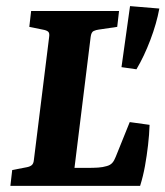

<svg xmlns="http://www.w3.org/2000/svg" viewBox="-20 -609 542 629"><path d="M405 -209 470 -200Q469 -168 465 -133.5Q461 -99 455 -65.5Q449 -32 439 0H14L20 -52L67 -61Q78 -63 84 -68Q90 -73 91 -85L141 -488Q143 -501 137.5 -505.5Q132 -510 120 -512L76 -521L82 -573H370L364 -521L303 -512Q295 -511 287 -507.5Q279 -504 277 -488L224 -59H266Q286 -59 301.5 -60Q317 -61 330 -65Q341 -68 347.5 -75Q354 -82 359 -95ZM378 -389 406 -589 502 -581Q493 -532 472.5 -478Q452 -424 427 -382Z"/></svg>

Font: Rasa
Style: Italic
Weight: 400
Italic angle: -7.10001°
Designer: Anna Giedrys (Yrsa+Rasa design), David Brezina (Yrsa art-direction, Rasa art-direction, design)
Foundry: Rosetta Type Foundry
Version: Version 2.004